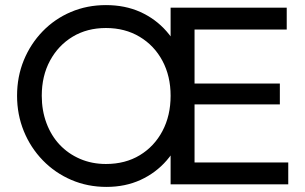

<svg xmlns="http://www.w3.org/2000/svg" viewBox="-20 -724 1197 754"><path d="M398 10Q324 10 260 -17.5Q196 -45 148 -94.5Q100 -144 73.5 -209Q47 -274 47 -348Q47 -423 73.5 -487.5Q100 -552 147.5 -601Q195 -650 258.5 -677Q322 -704 396 -704Q471 -704 531 -677Q591 -650 634 -601Q677 -552 699.5 -487Q722 -422 722 -347Q722 -273 699.5 -208Q677 -143 634.5 -94Q592 -45 532 -17.5Q472 10 398 10ZM396 -80Q472 -80 529 -114.5Q586 -149 618 -209.5Q650 -270 650 -348Q650 -425 618 -485Q586 -545 528.5 -579.5Q471 -614 396 -614Q322 -614 265.5 -580Q209 -546 176.5 -486Q144 -426 144 -348Q144 -290 162.5 -240.5Q181 -191 214.5 -155.5Q248 -120 294.5 -100Q341 -80 396 -80ZM650 0V-694H744V0ZM713 0V-86H1112V0ZM713 -314V-396H1079V-314ZM713 -608V-694H1106V-608Z"/></svg>

Font: Outfit Thin
Style: Regular
Weight: 400
Version: Version 1.100;gftools[0.9.27]